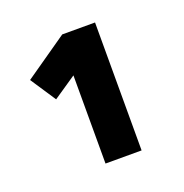

<svg xmlns="http://www.w3.org/2000/svg" viewBox="-71 -854 421 440"><g transform="rotate(-20 140.0 -634.0)"><path d="M204 -790V-478H116V-693L60 -655L19 -717L124 -790Z"/></g></svg>

Font: Titillium Web[RUS by Daymarius]
Style: Regular
Weight: 600
Designer: Cyrillization by Daymarius
Foundry: Cyrillization by Daymarius
Version: Version 1.002 September 11, 2018